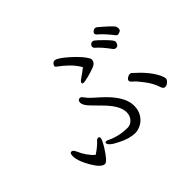

<svg xmlns="http://www.w3.org/2000/svg" viewBox="-138 -992 1276 1276"><g transform="rotate(-45 500.0 -354.0)"><path d="M108 -182Q108 -209 122.5 -209Q137 -209 147 -186Q177 -117 222 -79Q267 -108 294 -138Q302 -148 313.5 -148Q325 -148 325 -134.5Q325 -121 298 -76Q246 8 223 8Q191 8 150.5 -61Q110 -130 108 -174ZM898 -148Q911 -121 911 -108.5Q911 -96 897 -83.5Q883 -71 868 -71Q853 -71 846 -90Q831 -139 795 -187Q759 -235 742 -248Q725 -261 725 -271.5Q725 -282 738 -290.5Q751 -299 761 -299Q771 -299 775 -295Q864 -217 898 -148ZM568 -134Q568 -194 492 -272Q461 -304 427.5 -338Q394 -372 394 -396.5Q394 -421 415 -421Q426 -421 437 -404Q448 -387 470 -367Q492 -347 520 -322Q634 -218 634 -131Q634 -86 614.5 -55.5Q595 -25 566.5 -10Q538 5 512 5Q458 5 394 -28Q325 -61 325 -85Q325 -94 335 -94Q345 -94 357 -86.5Q369 -79 409.5 -67.5Q450 -56 501 -56Q527 -56 547.5 -78Q568 -100 568 -134ZM800 -496Q755 -558 719 -588Q713 -594 713 -603Q713 -612 720 -619.5Q727 -627 736.5 -627Q746 -627 751 -624Q769 -611 808.5 -570.5Q848 -530 848 -518.5Q848 -507 841 -496Q834 -485 821 -485Q808 -485 800 -496ZM878 -547Q831 -608 792 -640Q785 -646 785 -654.5Q785 -663 794 -670.5Q803 -678 813 -678Q823 -678 830 -671Q910 -603 920 -586Q924 -577 924 -563.5Q924 -550 911 -544.5Q898 -539 891.5 -539Q885 -539 878 -547ZM574 -551Q550 -593 514.5 -626Q479 -659 461.5 -670.5Q444 -682 444 -689Q444 -696 452.5 -706Q461 -716 472 -716Q496 -716 560.5 -658.5Q625 -601 648 -559Q652 -554 652 -546Q652 -517 619 -504Q586 -491 551.5 -482.5Q517 -474 505 -474Q493 -474 493 -483Q493 -492 510 -504Q547 -529 574 -551Z"/></g></svg>

Font: LXGW WenKai Lite
Style: Regular
Weight: 400
Designer: LXGW / Fontworks Inc.
Foundry: LXGW / Fontworks Inc.
Version: Version 1.511; March 25, 2025